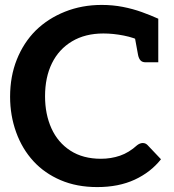

<svg xmlns="http://www.w3.org/2000/svg" viewBox="-20 -752 708 780"><path d="M375 8Q292 8 226.5 -20Q161 -48 116 -97Q70 -147 45.5 -215Q21 -283 21 -359Q21 -442 48.5 -510.5Q76 -579 125 -628Q175 -677 244 -704.5Q313 -732 393 -732Q438 -732 479 -724Q520 -716 556 -703Q592 -690 623 -676V-587L555 -583Q526 -599 483 -607.5Q440 -616 400 -616Q326 -616 272.5 -584Q219 -552 191 -495Q163 -438 163 -361Q163 -288 189 -230.5Q215 -173 266 -140Q317 -107 390 -107Q431 -107 467.5 -119.5Q504 -132 537 -162Q542 -166 548 -168.5Q554 -171 560 -171Q571 -171 579 -163L634 -105Q592 -52 527 -22Q462 8 375 8ZM526 -610 623 -587V-499H571Q558 -499 551 -506.5Q544 -514 541 -528Z"/></svg>

Font: Aleo
Style: Bold
Weight: 700
Designer: Alessio Laiso
Foundry: Alessio Laiso
Version: Version 2.001;gftools[0.9.29]